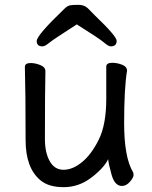

<svg xmlns="http://www.w3.org/2000/svg" viewBox="-20 -751 630 795"><path d="M148 -4Q86 -55 86 -171Q86 -368 83 -474Q83 -490 107 -490Q126 -490 147 -481.5Q168 -473 168 -456Q166 -368 166 -175Q166 -119 186 -83.5Q206 -48 243 -48Q281 -48 320 -80Q359 -112 389.5 -174Q420 -236 420 -342V-475Q420 -491 445 -491Q465 -491 485.5 -483Q506 -475 506 -458Q494 -385 494 -241Q494 -99 531 -38Q533 -34 533 -26Q533 -16 518 1.5Q503 19 485 19Q455 19 442 -27.5Q429 -74 428 -92Q410 -55 358 -15.5Q306 24 244 24Q182 24 148 -4ZM439 -559Q429 -559 410.5 -575Q392 -591 298 -650Q201 -588 183.5 -573.5Q166 -559 156 -559Q132 -559 132 -581Q132 -605 247 -715Q259 -727 270.5 -729Q282 -731 305 -731Q329 -731 344 -716.5Q359 -702 374 -686Q463 -601 463 -582Q463 -559 439 -559Z"/></svg>

Font: LXGW WenKai Medium
Style: Regular
Weight: 500
Designer: LXGW / Fontworks Inc.
Foundry: LXGW / Fontworks Inc.
Version: Version 1.501; October 10, 2024